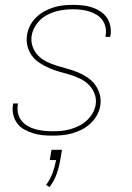

<svg xmlns="http://www.w3.org/2000/svg" viewBox="-20 -548 540 787"><path d="M195 8Q174 8 154 6Q134 4 115 -2Q96 -8 79 -17.5Q62 -27 50.5 -42.5Q39 -58 34.5 -77.5Q30 -97 33 -118Q33 -119 33.5 -120.5Q34 -122 34 -124H54Q53 -122 53 -121Q53 -120 53 -118Q50 -100 54 -83Q58 -66 68.5 -53Q79 -40 93.5 -31.5Q108 -23 124.5 -18.5Q141 -14 159 -12Q177 -10 195 -10Q213 -10 231 -11.5Q249 -13 267 -18Q285 -23 302.5 -31.5Q320 -40 334.5 -53Q349 -66 359 -83Q369 -100 372 -118Q376 -141 368 -162.5Q360 -184 345 -199.5Q330 -215 309.5 -225Q289 -235 267.5 -241.5Q246 -248 224 -254Q202 -260 181.5 -269Q161 -278 142.5 -290Q124 -302 111 -319.5Q98 -337 92.5 -359.5Q87 -382 91 -405Q94 -425 103.5 -443.5Q113 -462 128.5 -477Q144 -492 162.5 -502Q181 -512 200.5 -518Q220 -524 239.5 -526Q259 -528 279 -528Q299 -528 318.5 -526Q338 -524 356.5 -518Q375 -512 390.5 -502Q406 -492 417 -477Q428 -462 432 -442.5Q436 -423 433 -403Q432 -402 432 -400Q432 -398 431 -397H412Q412 -398 412.5 -399.5Q413 -401 413 -402Q416 -420 412.5 -436.5Q409 -453 399.5 -466Q390 -479 376 -487.5Q362 -496 346 -501Q330 -506 313 -508Q296 -510 279 -510Q261 -510 243.5 -508Q226 -506 208.5 -501Q191 -496 174.5 -487.5Q158 -479 144.5 -466Q131 -453 122 -436.5Q113 -420 110 -403Q106 -379 113.5 -357.5Q121 -336 136 -320.5Q151 -305 171.5 -295Q192 -285 213.5 -278.5Q235 -272 257 -266Q279 -260 299.5 -251.5Q320 -243 338.5 -230.5Q357 -218 370 -200.5Q383 -183 389 -160.5Q395 -138 391 -115Q388 -95 377.5 -76Q367 -57 351 -42Q335 -27 315.5 -17Q296 -7 276 -1.5Q256 4 235.5 6Q215 8 195 8ZM183 219 169 210Q186 187 195.5 161Q205 135 210 108H184L191 66H234L227 108Q222 137 212 165.5Q202 194 183 219Z"/></svg>

Font: Iosevka SS04 Thin Oblique
Style: Regular
Weight: 100
Italic angle: -9°
Monospace: yes
Designer: Belleve Invis
Foundry: Belleve Invis
Version: Version 19.0.0; ttfautohint (v1.8.4)